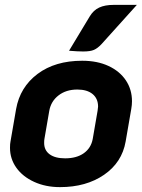

<svg xmlns="http://www.w3.org/2000/svg" viewBox="-20 -758 582 787"><path d="M21 -152Q21 -169 23 -178L46 -311Q62 -401 134 -455Q206 -509 317 -509Q379 -509 425 -487.5Q471 -466 496 -428.5Q521 -391 521 -343Q521 -328 518 -311L495 -178Q480 -92 406.5 -41.5Q333 9 226 9Q167 9 120 -12.5Q73 -34 47 -70.5Q21 -107 21 -152ZM360 -188 380 -304Q382 -316 382 -321Q382 -354 359.5 -372.5Q337 -391 297 -391Q251 -391 220 -367Q189 -343 182 -304L162 -188Q161 -183 161 -172Q161 -142 183.5 -125.5Q206 -109 247 -109Q294 -109 323.5 -130Q353 -151 360 -188ZM348 -691Q363 -716 386.5 -727Q410 -738 446 -738H541L396 -577Q380 -560 365 -553.5Q350 -547 321 -547Q299 -547 263 -550Z"/></svg>

Font: K2D ExtraBold
Style: Italic
Weight: 800
Italic angle: -10°
Designer: Katatrad Aksorn Co.,Ltd.
Foundry: Cadson Demak Co.,Ltd.
Version: Version 1.000; ttfautohint (v1.6)